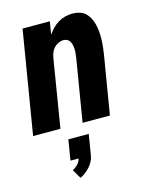

<svg xmlns="http://www.w3.org/2000/svg" viewBox="-118 -604 735 937"><g transform="rotate(-15 250.0 -135.5)"><path d="M0 0 86 -520H224L213 -455Q224 -471 237.5 -485Q251 -499 268 -509Q285 -519 303.5 -523.5Q322 -528 340 -528Q359 -528 376.5 -522.5Q394 -517 406 -505Q418 -493 426 -477Q434 -461 438 -443.5Q442 -426 443.5 -407.5Q445 -389 444.5 -370.5Q444 -352 442 -333Q440 -314 437 -295L388 0H250L302 -314Q303 -325 304.5 -335.5Q306 -346 305.5 -356.5Q305 -367 303 -377Q301 -387 296.5 -395.5Q292 -404 283.5 -409Q275 -414 264 -414Q251 -414 238 -408Q225 -402 215.5 -391.5Q206 -381 201 -368Q196 -355 194 -342L138 0ZM171 257 144 211Q159 204 171 191Q183 178 186 163H145L162 60H265L248 163Q246 178 239 192Q232 206 221.5 218Q211 230 198 240Q185 250 171 257Z"/></g></svg>

Font: Iosevka SS04 Heavy
Style: Italic
Weight: 900
Italic angle: -9°
Monospace: yes
Designer: Belleve Invis
Foundry: Belleve Invis
Version: Version 19.0.0; ttfautohint (v1.8.4)